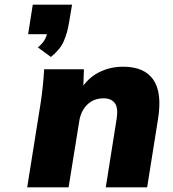

<svg xmlns="http://www.w3.org/2000/svg" viewBox="-20 -806 746 826"><path d="M199 -561 143 -602Q165 -620 174.5 -639Q184 -658 185 -679L219 -659H101L121 -786H290L277 -709Q270 -664 254 -628Q238 -592 199 -561ZM97 0 156 -370Q161 -404 164.5 -439Q168 -474 170 -508H341L338 -420L326 -419Q356 -469 404 -494Q452 -519 510 -519Q600 -519 639 -464Q678 -409 660 -295L613 0H435L482 -296Q489 -343 473.5 -363Q458 -383 426 -383Q383 -383 355.5 -356Q328 -329 321 -285L275 0Z"/></svg>

Font: Mulish ExtraLight Black
Style: Italic
Weight: 900
Italic angle: -9°
Version: Version 3.603